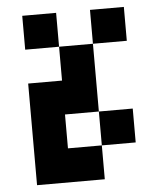

<svg xmlns="http://www.w3.org/2000/svg" viewBox="-50 -728 648 772"><g transform="rotate(-5 273.5 -342.0)"><path d="M205.1 -546.9H68.4V-683.6H205.1ZM205.1 -410.2V-546.9H341.8V-273.4H205.1V-136.7H341.8V0H68.4V-410.2ZM478.5 -136.7H341.8V-273.4H478.5ZM478.5 -546.9H341.8V-683.6H478.5Z"/></g></svg>

Font: DatCub
Style: Bold
Weight: 700
Designer: GGBot
Version: 1.00